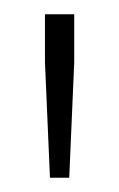

<svg xmlns="http://www.w3.org/2000/svg" viewBox="-20 -762 167 269"><path d="M43 -675V-742H84V-675L77 -513H50Z"/></svg>

Font: Exo ExtraLight
Style: Regular
Weight: 275
Designer: Natanael Gama
Foundry: Natanael Gama
Version: Version 1.500; ttfautohint (v1.6)